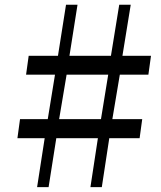

<svg xmlns="http://www.w3.org/2000/svg" viewBox="-20 -790 679 810"><path d="M168.5 -207H53.5L64.5 -287.5H181.5L212 -475H90L101 -554.5H224.5L258.5 -770H307L273 -554.5H448L483 -770H531.5L496.5 -554.5H617L606 -475H485.5L454 -287.5H580L569 -207H441L409.5 -0.5H361.5L393 -207H217.5L185 -0.5H136.5ZM406 -287.5 436.5 -475H261L229.5 -287.5Z"/></svg>

Font: Merriweather 72pt Medium
Style: Italic
Weight: 500
Italic angle: -7.8°
Version: Version 2.101